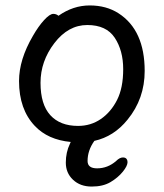

<svg xmlns="http://www.w3.org/2000/svg" viewBox="-20 -506 602 706"><path d="M108 -43Q50 -104 50 -208Q50 -287 101 -374Q121 -409 142 -432Q163 -455 176 -455Q187 -455 195 -448Q249 -486 310 -486Q371 -486 416 -457Q512 -395 512 -245Q512 -143 449 -66Q399 -4 327 12Q302 47 302 86Q302 113 337 113Q376 113 407 86Q420 73 432 73Q441 73 445 78Q449 83 449 90Q449 104 431.5 125.5Q414 147 386.5 163.5Q359 180 317 180Q275 180 248.5 155Q222 130 222 92Q222 54 237 23Q238 20 240 16Q156 8 108 -43ZM267 -43Q314 -43 351 -68.5Q388 -94 410.5 -138.5Q433 -183 433 -251.5Q433 -320 402 -367Q371 -414 301 -414Q231 -414 180 -347.5Q129 -281 129 -201.5Q129 -122 165 -82.5Q201 -43 267 -43Z"/></svg>

Font: Moon Stars Kai
Style: Bold
Weight: 700
Designer: GuiWonder
Version: Version 1.101